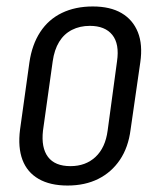

<svg xmlns="http://www.w3.org/2000/svg" viewBox="-20 -567 496 594"><path d="M189 7Q135 7 99.5 -13.5Q64 -34 49.5 -72.5Q35 -111 42 -166L71 -374Q79 -429 104.5 -468Q130 -507 171.5 -527Q213 -547 267 -547Q321 -547 356 -526.5Q391 -506 406.5 -467.5Q422 -429 414 -374L384 -166Q377 -111 351 -72.5Q325 -34 284 -13.5Q243 7 189 7ZM198 -53Q245 -53 275.5 -81.5Q306 -110 313 -163L342 -377Q350 -431 327.5 -459Q305 -487 258 -487Q227 -487 202.5 -474.5Q178 -462 163 -437.5Q148 -413 143 -377L113 -163Q107 -110 128.5 -81.5Q150 -53 198 -53Z"/></svg>

Font: Pathway Extreme Condensed Light
Style: Italic
Weight: 300
Width: 3
Italic angle: -8°
Version: Version 1.001;gftools[0.9.26]